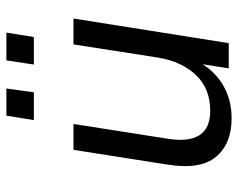

<svg xmlns="http://www.w3.org/2000/svg" viewBox="-92 -644 745 601"><g transform="rotate(-90 280.5 -343.5)"><path d="M210 9Q131 9 90 -40Q49 -89 66 -193L112 -486H193L147 -193Q125 -58 234 -58Q304 -58 346.5 -103Q389 -148 401 -223L442 -486H523L446 0H367L380 -82Q353 -39 309.5 -15Q266 9 210 9ZM379 -610 392 -696H479L465 -610ZM205 -610 219 -696H304L292 -610Z"/></g></svg>

Font: Nunito Sans
Style: Italic
Weight: 400
Italic angle: -9°
Designer: Vernon Adams
Foundry: Vernon Adams
Version: Version 3.006; ttfautohint (v1.8.3)